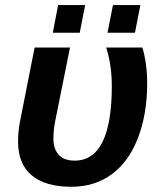

<svg xmlns="http://www.w3.org/2000/svg" viewBox="-20 -712 631 742"><path d="M512.7 -177.7Q476.6 -85.4 410.9 -37.8Q345.2 9.8 255.9 9.8Q155.3 9.8 102.5 -34.4Q49.8 -78.6 49.8 -164.6Q49.8 -200.2 56.2 -236.8L113.8 -528.3H250.5L193.8 -246.6Q186.5 -212.4 186.5 -175.3Q186.5 -137.2 206.5 -114.3Q226.6 -91.3 268.6 -91.3Q340.3 -91.3 376.2 -163.6Q412.1 -235.8 412.1 -380.4Q412.1 -458.5 390.6 -528.3H530.3Q548.8 -465.3 548.8 -390.1Q548.8 -270.5 512.7 -177.7ZM522.5 -692.4 501.5 -585.4H395.5L416.5 -692.4ZM309.1 -692.4 288.1 -585.4H184.1L204.6 -692.4Z"/></svg>

Font: Arimo
Style: Italic
Weight: 400
Italic angle: -12°
Designer: Steve Matteson
Foundry: Monotype Imaging Inc.
Version: Version 1.33